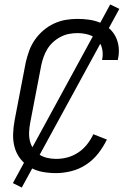

<svg xmlns="http://www.w3.org/2000/svg" viewBox="-20 -767 590 864"><path d="M232 12Q201 12 171 6.5Q141 1 115.5 -14Q90 -29 72 -52Q54 -75 46 -103.5Q38 -132 39 -163.5Q40 -195 46 -227L96 -487Q102 -513 111.5 -539Q121 -565 137 -588Q153 -611 175 -630Q197 -649 223 -661Q249 -673 275.5 -677.5Q302 -682 328 -682Q354 -682 380 -678.5Q406 -675 429 -665.5Q452 -656 470.5 -640Q489 -624 500 -602.5Q511 -581 514 -555Q517 -529 511 -502L510 -497H439L440 -501Q445 -526 439 -550Q433 -574 416.5 -589.5Q400 -605 376.5 -611.5Q353 -618 328 -618Q310 -618 291 -614.5Q272 -611 253.5 -601.5Q235 -592 219.5 -578Q204 -564 193.5 -547Q183 -530 176.5 -511.5Q170 -493 166 -475L116 -215Q112 -194 111 -173Q110 -152 114.5 -133Q119 -114 130 -98Q141 -82 157 -71.5Q173 -61 192.5 -56.5Q212 -52 233 -52Q258 -52 283 -58.5Q308 -65 331 -80Q354 -95 371.5 -117Q389 -139 400 -163L461 -139Q445 -106 422 -76.5Q399 -47 368 -26.5Q337 -6 301.5 3Q266 12 232 12ZM78 77 38 57 476 -747 517 -727Z"/></svg>

Font: Lode Term
Style: Italic
Weight: 400
Italic angle: -11°
Monospace: yes
Designer: Belleve Invis
Foundry: Belleve Invis
Version: Version 29.2.0